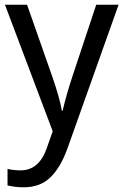

<svg xmlns="http://www.w3.org/2000/svg" viewBox="-20 -556 524 816"><path d="M95 -536 202 -231Q234 -139 243 -85H246Q263 -157 288 -232L389 -536H484L267 74Q238 155 194.5 197.5Q151 240 81 240Q44 240 12 232V162Q38 168 68 168Q146 168 179 73L204 2L1 -536Z"/></svg>

Font: Noto Sans Display
Style: Regular
Weight: 400
Designer: Monotype Design team
Foundry: Monotype Imaging Inc.
Version: Version 1.000